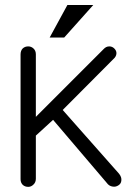

<svg xmlns="http://www.w3.org/2000/svg" viewBox="-20 -723 540 761"><path d="M61.5 -506.8V-12.7Q61.5 1 70.3 9.8Q79.1 17.6 91.8 17.6Q103.5 17.6 112.3 8.8Q122.1 0 122.1 -14.6V-185.5L190.4 -248L403.3 2Q412.1 14.6 426.8 16.6Q438.5 18.6 449.2 11.7Q460 4.9 460.9 -6.8Q462.9 -20.5 452.1 -34.2L228.5 -287.1L434.6 -494.1Q442.4 -503.9 441.4 -514.6Q440.4 -524.4 431.6 -532.2Q423.8 -539.1 413.1 -539.1Q400.4 -539.1 390.6 -528.3L122.1 -259.8V-507.8Q122.1 -522.5 112.3 -531.2Q103.5 -539.1 91.8 -539.1Q79.1 -539.1 70.3 -531.2Q61.5 -522.5 61.5 -506.8ZM349.6 -703.1H247.1L176.8 -574.2H234.4Z"/></svg>

Font: GulimChe
Style: Regular
Weight: 400
Monospace: yes
Version: Version 2.21